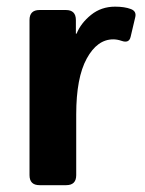

<svg xmlns="http://www.w3.org/2000/svg" viewBox="-20 -542 424 562"><path d="M95.7 0Q66.4 0 66.4 -29.3V-483.4Q66.4 -512.7 95.7 -512.7H172.9Q202.1 -512.7 202.1 -483.4V-443.4H204.1Q216.8 -474.6 246.6 -498.5Q276.4 -522.5 316.9 -522.5Q344.7 -522.5 362.8 -515.6Q379.9 -509.3 376 -492.2L362.3 -434.1Q357.9 -414.6 335.9 -422.4Q323.2 -426.8 311.5 -426.8Q264.6 -426.8 233.9 -370.6Q203.1 -314.5 203.1 -207V-29.3Q203.1 0 173.8 0Z"/></svg>

Font: Istok
Style: Bold
Weight: 700
Designer: Andrey V. Panov
Foundry: Andrey V. Panov
Version: Version 1.0.1